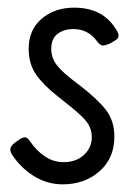

<svg xmlns="http://www.w3.org/2000/svg" viewBox="-20 -474 356 502"><path d="M172 -398Q147 -398 130.5 -385.5Q114 -373 114 -346Q114 -322 129.5 -302.5Q145 -283 183 -255Q233 -217 256 -188Q279 -159 279 -117Q279 -60 240 -26Q201 8 144 8Q103 8 68 -14Q33 -36 10 -72Q7 -78 7 -83Q7 -94 26 -106Q38 -115 45 -115Q52 -115 59 -104Q75 -80 97.5 -65Q120 -50 146 -50Q179 -50 199.5 -69Q220 -88 220 -115Q220 -141 202.5 -160.5Q185 -180 151 -206L131 -222Q93 -252 74 -279.5Q55 -307 55 -347Q55 -396 89 -425Q123 -454 174 -454Q253 -454 287 -391Q290 -385 290 -381Q290 -375 285 -371Q280 -367 267 -360Q255 -355 250 -355Q241 -355 233 -367Q210 -398 172 -398Z"/></svg>

Font: Farsan
Style: Regular
Weight: 400
Version: Version 1.001g;PS 1.001;hotconv 1.0.86;makeotf.lib2.5.63406 